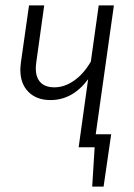

<svg xmlns="http://www.w3.org/2000/svg" viewBox="-20 -543 493 708"><path d="M333 -48H390L362 145H320L329 0H270L305 -251Q248 -174 166 -174Q115 -174 85 -204Q55 -234 55 -286Q55 -294 57 -312L87 -523H143L114 -315Q112 -299 112 -291Q112 -257 129.5 -239Q147 -221 181 -221Q218 -221 253.5 -246Q289 -271 315 -316L344 -523H400Z"/></svg>

Font: Fira Sans Extra Condensed Light
Style: Italic
Weight: 300
Width: 3
Italic angle: -8°
Designer: Carrois Corporate & Edenspiekermann AG
Foundry: Carrois Corporate GbR & Edenspiekermann AG
Version: Version 4.203